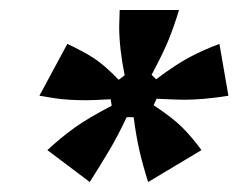

<svg xmlns="http://www.w3.org/2000/svg" viewBox="-20 -783 478 385"><path d="M75 -482Q102 -507 129 -526.5Q156 -546 204 -571L202 -584Q166 -582 154 -582Q116 -582 90 -586Q64 -590 59 -591L115 -695Q147 -680 168 -666.5Q189 -653 218 -623L230 -632Q219 -686 219 -730L220 -763H339Q329 -730 318 -703Q307 -676 284 -633L293 -624Q333 -654 360.5 -668.5Q388 -683 420 -695L438 -591Q388 -583 349 -583Q336 -583 294 -585L288 -572Q326 -547 345.5 -527.5Q365 -508 384 -482L277 -418Q266 -453 259.5 -481.5Q253 -510 248 -548H234Q216 -510 200 -483Q184 -456 160 -418Z"/></svg>

Font: Open Sauce Sans Black Italic
Style: Regular
Weight: 900
Italic angle: -10°
Designer: Alfredo Marco Pradil
Foundry: Creative Sauce Fz LLC
Version: Version 1.477